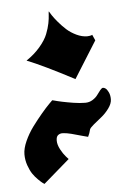

<svg xmlns="http://www.w3.org/2000/svg" viewBox="-48 -652 475 694"><g transform="rotate(-5 189.5 -305.0)"><path d="M351.1 -279.3Q351.1 -263.7 338.4 -246.3Q325.7 -229 310.5 -217Q295.4 -205.1 281.7 -193.6Q268.1 -182.1 266.6 -176.8Q263.7 -163.6 257.3 -150.9Q248 -153.3 236.1 -156.5Q224.1 -159.7 215.8 -162.1Q207.5 -164.6 198 -167Q188.5 -169.4 182.1 -170.4Q175.8 -171.4 168.9 -171.9Q162.1 -172.4 157.7 -170.9Q153.3 -169.4 149.9 -166.7Q146.5 -164.1 144.8 -159.2Q143.1 -154.3 143.1 -147Q143.1 -132.3 152.3 -115Q161.6 -97.7 170.9 -87.4L180.2 -77.1L85.4 4.9Q83 3.4 78.6 0.2Q74.2 -2.9 63.5 -13.4Q52.7 -23.9 44.4 -36.1Q36.1 -48.3 29.3 -67.6Q22.5 -86.9 22.5 -107.9Q22.5 -128.9 34.4 -155.5Q46.4 -182.1 63.7 -205.6Q81.1 -229 98.4 -249.5Q115.7 -270 127.9 -282.2L139.6 -293.9Q140.1 -293.9 145.8 -292.5Q151.4 -291 158 -289.3Q164.6 -287.6 174.3 -285.6Q184.1 -283.7 194.3 -281.7Q204.6 -279.8 215.3 -278.1Q226.1 -276.4 237.3 -275.4Q248.5 -274.4 257.8 -274.4Q272.9 -274.4 284.9 -282Q296.9 -289.6 303.2 -298.6Q309.6 -307.6 315.7 -315.2Q321.8 -322.8 326.2 -322.8Q330.6 -322.8 335.7 -319.1Q340.8 -315.4 345.9 -304.9Q351.1 -294.4 351.1 -279.3ZM230 -362.8Q117.7 -421.9 59.6 -444.8Q89.4 -464.8 109.9 -489Q130.4 -513.2 138.4 -533.9Q146.5 -554.7 149.9 -572Q153.3 -589.4 153.8 -601.6Q154.3 -613.8 155.3 -615.2Q158.2 -609.9 164.8 -599.9Q171.4 -589.8 184.6 -574.2Q197.8 -558.6 212.4 -545.4Q227.1 -532.2 247.1 -522.7Q267.1 -513.2 286.1 -513.2Q291.5 -513.2 296.1 -514.2Q300.8 -515.1 302.7 -516.1L304.2 -517.1L313.5 -496.1Z"/></g></svg>

Font: KJV1611
Style: Regular
Weight: 400
Version: Version 3.6.1